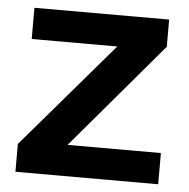

<svg xmlns="http://www.w3.org/2000/svg" viewBox="-44 -575 608 619"><g transform="rotate(5 260.0 -266.0)"><path d="M28 0V-90L320 -431H43V-532H479V-444L188 -101H490V0Z"/></g></svg>

Font: Mona Sans SemiBold
Style: Regular
Weight: 600
Designer: Deni Anggara
Foundry: GitHub
Version: Version 2.000;Glyphs 3.2.3 (3260)